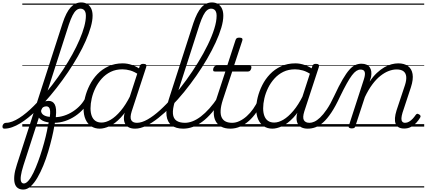

<svg xmlns="http://www.w3.org/2000/svg" viewBox="-183 -1039 3502 1576"><path d="M-147 17Q-158 17 -161 9.5Q-164 2 -162 -7Q-160 -16 -152.5 -23.5Q-145 -31 -133 -31Q-109 -31 -81.5 -41.5Q-54 -52 -25 -70.5Q4 -89 34 -114Q64 -139 93.5 -168.5Q123 -198 152 -229Q201 -284 247.5 -344.5Q294 -405 335.5 -468Q377 -531 411 -593Q445 -655 470 -713Q495 -771 508.5 -821Q522 -871 522 -910Q522 -923 530.5 -930Q539 -937 549.5 -936.5Q560 -936 568.5 -929.5Q577 -923 577 -910Q577 -870 562 -817Q547 -764 520.5 -703.5Q494 -643 457 -578Q420 -513 375.5 -447Q331 -381 281.5 -317.5Q232 -254 180 -197Q148 -164 115.5 -132.5Q83 -101 49.5 -74Q16 -47 -17.5 -26.5Q-51 -6 -84 5.5Q-117 17 -147 17ZM8 517Q-18 517 -36 505Q-54 493 -61.5 468Q-69 443 -65.5 404Q-62 365 -44 311L331 -849Q360 -938 397 -978.5Q434 -1019 484 -1019Q513 -1019 534 -1005.5Q555 -992 566 -968Q577 -944 577 -910Q577 -898 568.5 -891.5Q560 -885 549.5 -885Q539 -885 530.5 -891.5Q522 -898 522 -910Q522 -929 517 -941.5Q512 -954 502 -961Q492 -968 477 -968Q459 -968 443 -954.5Q427 -941 412.5 -912.5Q398 -884 382 -837L178 -202Q187 -207 197 -209Q207 -211 216 -211Q233 -211 246 -203.5Q259 -196 267 -180.5Q275 -165 277 -140.5Q279 -116 275.5 -82.5Q272 -49 263 -5Q256 38 243 92.5Q230 147 212.5 206Q195 265 172.5 320Q150 375 124 419.5Q98 464 69 490.5Q40 517 8 517ZM13 467Q31 467 51.5 443Q72 419 91.5 378.5Q111 338 129.5 288Q148 238 164 185Q180 132 192 82.5Q204 33 210 -5Q221 -48 225.5 -78Q230 -108 228.5 -127.5Q227 -147 219 -156.5Q211 -166 197 -166Q183 -166 172.5 -159.5Q162 -153 157 -138L9 320Q-7 371 -11.5 403.5Q-16 436 -9.5 451.5Q-3 467 13 467ZM0 490H438V500H0ZM0 -20H438V0H0ZM0 -505H438V-500H0ZM0 -1010H438V-1000H0Z M263 -31Q213 -31 181 -42.5Q149 -54 134 -76.5Q119 -99 119 -132Q119 -144 128 -148.5Q137 -153 145.5 -148.5Q154 -144 154 -132Q154 -114 166.5 -101.5Q179 -89 204 -83Q229 -77 265 -77Q304 -77 343 -89.5Q382 -102 417 -125Q452 -148 478.5 -177.5Q505 -207 520 -240Q525 -250 535 -250.5Q545 -251 552 -244.5Q559 -238 553 -225Q536 -184 505 -148.5Q474 -113 434.5 -86.5Q395 -60 351 -45.5Q307 -31 263 -31ZM437 490V500ZM437 -20V0ZM437 -505V-500ZM437 -1010V-1000Z M636 17Q595 17 565 -3Q535 -23 519 -59.5Q503 -96 503 -146Q503 -190 515.5 -240.5Q528 -291 553 -340.5Q578 -390 616 -430Q654 -470 706.5 -494.5Q759 -519 825 -519Q863 -519 902.5 -505Q942 -491 973 -467L961 -423Q920 -451 886.5 -460.5Q853 -470 822 -470Q768 -470 726 -449.5Q684 -429 652.5 -394Q621 -359 600.5 -317Q580 -275 570 -231.5Q560 -188 560 -150Q560 -114 570 -87.5Q580 -61 600 -47Q620 -33 651 -33Q686 -33 726 -56.5Q766 -80 807.5 -129Q849 -178 887 -254L900 -214Q856 -124 808 -73.5Q760 -23 715.5 -3Q671 17 636 17ZM925 17Q896 17 875.5 7Q855 -3 844.5 -22.5Q834 -42 834 -69Q834 -96 845 -130L963 -494Q967 -506 973.5 -510.5Q980 -515 993 -515Q1011 -515 1016 -507.5Q1021 -500 1017 -488L898 -125Q882 -74 894.5 -52.5Q907 -31 940 -31Q949 -31 953 -23.5Q957 -16 955.5 -7Q954 2 946.5 9.5Q939 17 925 17ZM438 490H1073V500H438ZM438 -20H1073V0H438ZM438 -505H1073V-500H438ZM438 -1010H1073V-1000H438Z M927 17Q914 17 910.5 9.5Q907 2 910 -7Q913 -16 921.5 -23.5Q930 -31 942 -31Q980 -31 1028.5 -58.5Q1077 -86 1130.5 -134.5Q1184 -183 1238.5 -246Q1293 -309 1345 -380.5Q1397 -452 1442.5 -526Q1488 -600 1522.5 -671Q1557 -742 1576 -803Q1595 -864 1595 -909Q1595 -922 1603.5 -928.5Q1612 -935 1622.5 -935Q1633 -935 1641.5 -928.5Q1650 -922 1650 -909Q1650 -867 1633.5 -811Q1617 -755 1587 -690Q1557 -625 1517 -556Q1477 -487 1429 -418Q1381 -349 1329 -285Q1277 -221 1223 -166.5Q1169 -112 1116.5 -70.5Q1064 -29 1016 -6Q968 17 927 17ZM1073 490V500ZM1073 -20V0ZM1073 -505V-500ZM1073 -1010V-1000Z M1320 17Q1262 17 1226.5 -9.5Q1191 -36 1184 -90Q1177 -144 1203 -225L1404 -849Q1434 -938 1470.5 -978.5Q1507 -1019 1557 -1019Q1586 -1019 1607 -1005.5Q1628 -992 1639 -968Q1650 -944 1650 -910Q1650 -898 1641.5 -891.5Q1633 -885 1622.5 -885Q1612 -885 1603.5 -891.5Q1595 -898 1595 -910Q1595 -929 1590 -941.5Q1585 -954 1575 -961Q1565 -968 1550 -968Q1532 -968 1516 -954.5Q1500 -941 1485.5 -912.5Q1471 -884 1455 -837L1253 -209Q1233 -144 1236.5 -105Q1240 -66 1265.5 -48.5Q1291 -31 1335 -31Q1345 -31 1349.5 -23.5Q1354 -16 1352 -7Q1350 2 1341.5 9.5Q1333 17 1320 17ZM1073 490H1467V500H1073ZM1073 -20H1467V0H1073ZM1073 -505H1467V-500H1073ZM1073 -1010H1467V-1000H1073Z M1321 17Q1310 17 1305.5 9.5Q1301 2 1302.5 -7Q1304 -16 1312.5 -23.5Q1321 -31 1336 -31Q1366 -31 1399 -44Q1432 -57 1466 -83Q1500 -109 1536 -149Q1572 -189 1608 -244Q1616 -257 1625 -255Q1634 -253 1638.5 -243.5Q1643 -234 1636 -225Q1596 -161 1556.5 -115Q1517 -69 1477.5 -40Q1438 -11 1399 3Q1360 17 1321 17ZM1467 490V500ZM1467 -20V0ZM1467 -505V-500ZM1467 -1010V-1000Z M1708 17Q1664 17 1633.5 1Q1603 -15 1587 -45Q1571 -75 1571.5 -118.5Q1572 -162 1590 -217L1667 -452H1581Q1570 -452 1567.5 -458.5Q1565 -465 1568 -477Q1572 -489 1578.5 -494.5Q1585 -500 1595 -500H1682L1750 -709Q1754 -721 1760.5 -725.5Q1767 -730 1781 -730Q1798 -730 1804 -724Q1810 -718 1806 -706L1738 -500H1866Q1877 -500 1879.5 -494Q1882 -488 1879 -476Q1875 -463 1868.5 -457.5Q1862 -452 1852 -452H1723L1646 -219Q1630 -169 1628 -133Q1626 -97 1637 -74.5Q1648 -52 1669.5 -41.5Q1691 -31 1722 -31Q1732 -31 1736 -23.5Q1740 -16 1739 -7Q1738 2 1730 9.5Q1722 17 1708 17ZM1467 490H1855V500H1467ZM1467 -20H1855V0H1467ZM1467 -505H1855V-500H1467ZM1467 -1010H1855V-1000H1467Z M1708 17Q1697 17 1692.5 9.5Q1688 2 1689.5 -7Q1691 -16 1699.5 -23.5Q1708 -31 1723 -31Q1753 -31 1783.5 -45.5Q1814 -60 1842.5 -85.5Q1871 -111 1895 -145Q1919 -179 1936 -217Q1941 -228 1949.5 -228Q1958 -228 1965 -220.5Q1972 -213 1968 -203Q1949 -157 1921.5 -117Q1894 -77 1860.5 -47Q1827 -17 1788.5 0Q1750 17 1708 17ZM1854 490V500ZM1854 -20V0ZM1854 -505V-500ZM1854 -1010V-1000Z M2053 17Q2012 17 1982 -3Q1952 -23 1936 -59.5Q1920 -96 1920 -146Q1920 -190 1932.5 -240.5Q1945 -291 1970 -340.5Q1995 -390 2033 -430Q2071 -470 2123.5 -494.5Q2176 -519 2242 -519Q2280 -519 2319.5 -505Q2359 -491 2390 -467L2378 -423Q2337 -451 2303.5 -460.5Q2270 -470 2239 -470Q2185 -470 2143 -449.5Q2101 -429 2069.5 -394Q2038 -359 2017.5 -317Q1997 -275 1987 -231.5Q1977 -188 1977 -150Q1977 -114 1987 -87.5Q1997 -61 2017 -47Q2037 -33 2068 -33Q2103 -33 2143 -56.5Q2183 -80 2224.5 -129Q2266 -178 2304 -254L2317 -214Q2273 -124 2225 -73.5Q2177 -23 2132.5 -3Q2088 17 2053 17ZM2342 17Q2313 17 2292.5 7Q2272 -3 2261.5 -22.5Q2251 -42 2251 -69Q2251 -96 2262 -130L2380 -494Q2384 -506 2390.5 -510.5Q2397 -515 2410 -515Q2428 -515 2433 -507.5Q2438 -500 2434 -488L2315 -125Q2299 -74 2311.5 -52.5Q2324 -31 2357 -31Q2366 -31 2370 -23.5Q2374 -16 2372.5 -7Q2371 2 2363.5 9.5Q2356 17 2342 17ZM1855 490H2490V500H1855ZM1855 -20H2490V0H1855ZM1855 -505H2490V-500H1855ZM1855 -1010H2490V-1000H1855Z M2344 17Q2335 17 2331 9.5Q2327 2 2329.5 -7Q2332 -16 2339.5 -23.5Q2347 -31 2359 -31Q2376 -31 2397.5 -40.5Q2419 -50 2444.5 -74Q2470 -98 2499.5 -141Q2529 -184 2560 -251Q2599 -335 2629.5 -387Q2660 -439 2685 -467Q2710 -495 2734 -505.5Q2758 -516 2784 -516Q2794 -516 2797 -509Q2800 -502 2797.5 -492.5Q2795 -483 2789.5 -475.5Q2784 -468 2776 -468Q2759 -468 2742 -457Q2725 -446 2706 -421Q2687 -396 2663 -353Q2639 -310 2608 -246Q2571 -166 2536.5 -114.5Q2502 -63 2470 -34.5Q2438 -6 2407 5.5Q2376 17 2344 17ZM2490 490H2590V500H2490ZM2490 -20H2590V0H2490ZM2490 -505H2590V-500H2490ZM2490 -1010H2590V-1000H2490Z M2703 15Q2692 15 2684 10Q2676 5 2680 -6L2804 -388Q2817 -429 2810.5 -448.5Q2804 -468 2777 -468Q2768 -468 2763.5 -475.5Q2759 -483 2760 -492.5Q2761 -502 2767.5 -509Q2774 -516 2784 -516Q2808 -516 2825 -508.5Q2842 -501 2852 -486.5Q2862 -472 2864.5 -452.5Q2867 -433 2863 -408L2851 -369Q2880 -412 2910.5 -440.5Q2941 -469 2971.5 -486.5Q3002 -504 3031 -511.5Q3060 -519 3086 -519Q3135 -519 3165.5 -497Q3196 -475 3203.5 -431.5Q3211 -388 3190 -323L3121 -114Q3113 -87 3112 -68.5Q3111 -50 3119 -40.5Q3127 -31 3142 -31Q3159 -31 3175 -40.5Q3191 -50 3204.5 -64.5Q3218 -79 3228 -94Q3232 -101 3239 -104Q3246 -107 3257 -100Q3268 -94 3269 -86.5Q3270 -79 3264 -71Q3253 -52 3234.5 -31.5Q3216 -11 3191 2.5Q3166 16 3135 16Q3107 16 3089.5 6Q3072 -4 3064.5 -23.5Q3057 -43 3059 -70.5Q3061 -98 3072 -133L3141 -340Q3154 -380 3151.5 -409Q3149 -438 3129.5 -453.5Q3110 -469 3072 -469Q3042 -469 3008.5 -456.5Q2975 -444 2940.5 -417Q2906 -390 2873.5 -346.5Q2841 -303 2812 -242L2734 -4Q2732 6 2725.5 10.5Q2719 15 2703 15ZM2590 490H3299V500H2590ZM2590 -20H3299V0H2590ZM2590 -505H3299V-500H2590ZM2590 -1010H3299V-1000H2590Z"/></svg>

Font: Playwrite MX Guides
Style: Regular
Weight: 400
Designer: Veronika Burian, José Scaglione
Foundry: TypeTogether
Version: Version 1.003